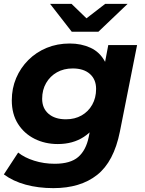

<svg xmlns="http://www.w3.org/2000/svg" viewBox="-28 -771 748 993"><path d="M248 202Q170 202 104.5 184Q39 166 -8 131L66 18Q98 44 148.5 60Q199 76 255 76Q336 76 376.5 41Q417 6 431 -63L450 -160L486 -286L510 -422L532 -538H681L592 -90Q561 65 474.5 133.5Q388 202 248 202ZM271 -26Q205 -26 151 -53Q97 -80 65 -130.5Q33 -181 33 -252Q33 -314 55.5 -367Q78 -420 118.5 -460.5Q159 -501 213.5 -523.5Q268 -546 333 -546Q392 -546 440 -524Q488 -502 514.5 -453Q541 -404 534 -322Q528 -233 495 -166.5Q462 -100 405.5 -63Q349 -26 271 -26ZM313 -154Q359 -154 394 -174Q429 -194 449 -229.5Q469 -265 469 -311Q469 -360 437 -388.5Q405 -417 348 -417Q302 -417 266.5 -397Q231 -377 210.5 -341.5Q190 -306 190 -260Q190 -211 223 -182.5Q256 -154 313 -154ZM343 -607 231 -751H342L465 -632H362L516 -751H632L481 -607Z"/></svg>

Font: Montserrat Thin
Style: Bold Italic
Weight: 700
Italic angle: -11.3°
Version: Version 9.000